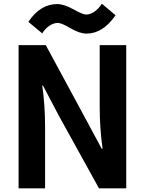

<svg xmlns="http://www.w3.org/2000/svg" viewBox="-20 -1034 794 1054"><path d="M135.7 -914.1Q201.2 -1011.7 293.9 -1011.7Q331.1 -1011.7 382.8 -982.9Q434.6 -954.1 452.1 -954.1Q476.6 -954.1 500 -971.2Q523.4 -988.3 539.1 -1013.7L614.3 -950.2Q544.9 -849.6 455.1 -849.6Q417 -849.6 367.2 -878.9Q317.4 -908.2 297.9 -908.2Q274.4 -908.2 250.5 -892.1Q226.6 -876 211.9 -850.6ZM82 0V-786.1H231.4L453.1 -376L538.1 -217.8H543Q527.3 -332 527.3 -446.3V-786.1H672.9V0H523.4L302.7 -399.4L215.8 -564.5H211.9Q227.5 -456.1 227.5 -335.9V0Z"/></svg>

Font: Gothic A1 ExtraBold
Style: Regular
Weight: 800
Designer: HanYang I&C Co.,Ltd.
Foundry: HanYang I&C Co.,Ltd.
Version: Version 2.50